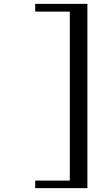

<svg xmlns="http://www.w3.org/2000/svg" viewBox="-20 -874 490 993"><path d="M432 99H162V60H341V-814H162V-854H432Z"/></svg>

Font: Kaisei Opti
Style: Bold
Weight: 700
Designer: Font-Kai, 金井和夫
Foundry: KAZUO KANAI
Version: Version 5.003